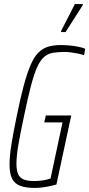

<svg xmlns="http://www.w3.org/2000/svg" viewBox="-20 -918 440 946"><path d="M151 8Q109 8 81 -2Q53 -12 40 -37Q27 -62 27 -108Q27 -148 36 -205Q45 -262 62 -344Q80 -433 96.5 -494.5Q113 -556 130 -596Q147 -636 168 -657.5Q189 -679 216 -687.5Q243 -696 280 -696Q300 -696 322 -694Q344 -692 364.5 -688Q385 -684 400 -678L394 -646Q380 -651 362.5 -654.5Q345 -658 328.5 -660Q312 -662 299 -662Q266 -662 241.5 -658Q217 -654 198 -638Q179 -622 163.5 -588Q148 -554 132.5 -495Q117 -436 98 -344Q80 -261 70.5 -204.5Q61 -148 61 -112Q61 -78 69.5 -59.5Q78 -41 97.5 -33.5Q117 -26 147 -26Q162 -26 177 -27.5Q192 -29 206 -32Q220 -35 229 -38L288 -315H198L206 -349H331L258 -9Q241 -4 221.5 0Q202 4 184 6Q166 8 151 8ZM281 -760V-765L349 -898H388V-893L303 -760Z"/></svg>

Font: Saira ExtraCondensed Thin
Style: Italic
Weight: 250
Width: 2
Italic angle: -12°
Designer: Hector Gatti with collaboration of the Omnibus-Type team
Foundry: Omnibus-Type
Version: Version 1.101